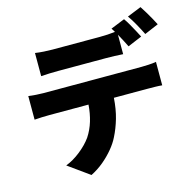

<svg xmlns="http://www.w3.org/2000/svg" viewBox="-133 -1015 1265 1242"><g transform="rotate(-15 500.0 -394.5)"><path d="M65 -510Q88 -507 115.5 -505Q143 -503 166 -503H821Q837 -503 868 -504.5Q899 -506 920 -510V-353Q900 -355 872 -355.5Q844 -356 821 -356H597Q592 -281 574.5 -220.5Q557 -160 531 -109Q514 -74 483.5 -37Q453 0 413.5 33Q374 66 328 89L186 -13Q236 -32 284.5 -70.5Q333 -109 363 -151Q392 -195 407.5 -246.5Q423 -298 427 -356H166Q144 -356 115 -355Q86 -354 65 -352ZM792 -830Q805 -812 819.5 -786.5Q834 -761 847.5 -736Q861 -711 870 -693L775 -653Q765 -673 753 -696.5Q741 -720 728 -743V-613Q700 -615 670.5 -616Q641 -617 612 -617H295Q269 -617 236.5 -616Q204 -615 179 -613V-768Q205 -764 237.5 -762Q270 -760 295 -760H612Q665 -760 714 -766Q710 -773 706 -779.5Q702 -786 698 -792ZM915 -878Q928 -859 943 -833.5Q958 -808 972 -783.5Q986 -759 994 -742L900 -702Q885 -733 863 -772.5Q841 -812 821 -840Z"/></g></svg>

Font: Source Han Sans CN Heavy
Style: Regular
Weight: 900
Designer: Ryoko NISHIZUKA 西塚涼子 (kana, bopomofo & ideographs); Paul D. Hunt (Latin, Greek & Cyrillic); Sandoll Communications 산돌커뮤니
Foundry: Adobe
Version: Version 2.000;hotconv 1.0.107;makeotfexe 2.5.65593